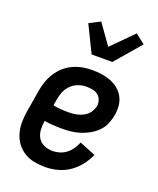

<svg xmlns="http://www.w3.org/2000/svg" viewBox="-145 -863 789 959"><g transform="rotate(20 250.0 -384.0)"><path d="M212 8Q182 8 153 2.5Q124 -3 100.5 -17.5Q77 -32 60 -54.5Q43 -77 35 -104.5Q27 -132 27 -161.5Q27 -191 32 -221L52 -341Q56 -366 65 -391Q74 -416 88.5 -438.5Q103 -461 123.5 -479Q144 -497 168.5 -508Q193 -519 218 -523.5Q243 -528 268 -528Q294 -528 319 -524.5Q344 -521 367 -512Q390 -503 408.5 -488Q427 -473 438.5 -452Q450 -431 452.5 -405.5Q455 -380 450 -354Q446 -330 436 -306.5Q426 -283 407.5 -264.5Q389 -246 366.5 -233.5Q344 -221 320.5 -213.5Q297 -206 272.5 -203.5Q248 -201 224 -201Q201 -201 177.5 -202.5Q154 -204 131 -208V-207Q127 -183 128.5 -159.5Q130 -136 141.5 -117Q153 -98 174.5 -89Q196 -80 220 -80Q238 -80 257 -86Q276 -92 291.5 -104Q307 -116 318.5 -133Q330 -150 337 -168L423 -133Q410 -103 388 -75Q366 -47 337.5 -28Q309 -9 276.5 -0.5Q244 8 212 8ZM225 -289Q238 -289 251 -290Q264 -291 277 -294.5Q290 -298 302.5 -304Q315 -310 325.5 -319.5Q336 -329 342.5 -342Q349 -355 352 -368Q354 -384 348.5 -399.5Q343 -415 330.5 -424.5Q318 -434 302 -437Q286 -440 269 -440Q247 -440 225.5 -432Q204 -424 187.5 -407.5Q171 -391 162.5 -369.5Q154 -348 151 -327L146 -296Q165 -292 185 -290.5Q205 -289 225 -289ZM238 -600 169 -741 227 -771 303 -664 414 -776 465 -736 348 -600Z"/></g></svg>

Font: Iosevka Term Curly Semibold
Style: Italic
Weight: 600
Italic angle: -9°
Designer: Belleve Invis
Foundry: Belleve Invis
Version: Version 32.3.0